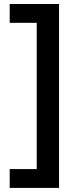

<svg xmlns="http://www.w3.org/2000/svg" viewBox="-20 -752 382 937"><path d="M268.1 165H27.3V73.2H159.2V-640.6H27.3V-732.4H268.1Z"/></svg>

Font: Schibsted Grotesk SemiBold
Style: Regular
Weight: 600
Designer: Bakken & Baeck AS, Henrik Kongsvoll
Foundry: Schibsted ASA
Version: Version 1.100;gftools[0.9.25]